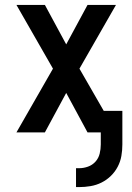

<svg xmlns="http://www.w3.org/2000/svg" viewBox="-20 -540 540 783"><path d="M290 223V146H302Q321 146 339 139.5Q357 133 369.5 119Q382 105 386.5 86.5Q391 68 391 49V0H337L250 -161L163 0H47L196 -260L47 -520H163L250 -359L337 -520H453L304 -260L403 -88H479V49Q479 73 475 96Q471 119 460 140Q449 161 432 177.5Q415 194 394 204.5Q373 215 349.5 219Q326 223 302 223Z"/></svg>

Font: Iosevka SS18 Semibold
Style: Regular
Weight: 600
Monospace: yes
Designer: Belleve Invis
Foundry: Belleve Invis
Version: Version 25.1.1; ttfautohint (v1.8.4)